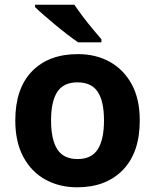

<svg xmlns="http://www.w3.org/2000/svg" viewBox="-20 -786 659 816"><path d="M574 -274Q574 -138 502.5 -64Q431 10 308 10Q232 10 172.5 -23Q113 -56 79 -119.5Q45 -183 45 -274Q45 -410 116 -483Q187 -556 311 -556Q388 -556 447 -523Q506 -490 540 -427.5Q574 -365 574 -274ZM197 -274Q197 -193 223.5 -151.5Q250 -110 310 -110Q369 -110 395.5 -151.5Q422 -193 422 -274Q422 -355 395.5 -395.5Q369 -436 309 -436Q250 -436 223.5 -395.5Q197 -355 197 -274ZM296 -766Q311 -744 331.5 -716.5Q352 -689 373.5 -663.5Q395 -638 411 -619V-606H312Q293 -619 267.5 -638.5Q242 -658 215.5 -680Q189 -702 166 -722Q143 -742 129 -756V-766Z"/></svg>

Font: RS Noto Sans
Style: Bold
Weight: 700
Designer: Monotype Design Team
Foundry: Monotype Imaging Inc.
Version: Version 3.10